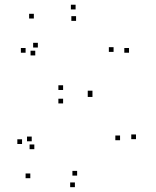

<svg xmlns="http://www.w3.org/2000/svg" viewBox="-20 -772 660 814"><path d="M556.5 -182V-202H536.5V-182ZM372 -361V-381H352V-361ZM372 -367.5V-387.5H352V-367.5ZM527 -548.5V-568.5H507V-548.5ZM300.5 -732V-752H280.5V-732ZM123.5 -693.5V-713.5H103.5V-693.5ZM88.5 -548.5V-568.5H68.5V-548.5ZM129.5 -537V-557H109.5V-537ZM140.5 -570.5V-590.5H120.5V-570.5ZM302.5 -683.5V-703.5H282.5V-683.5ZM461.5 -552V-572H441.5V-552ZM247.5 -390.5V-410.5H227.5V-390.5ZM247.5 -333.5V-353.5H227.5V-333.5ZM489 -177.5V-197.5H469V-177.5ZM307 -27.5V-47.5H287V-27.5ZM125.5 -139.5V-159.5H105.5V-139.5ZM114.5 -173V-193H94.5V-173ZM73.5 -161.5V-181.5H53.5V-161.5ZM108.5 -16.5V-36.5H88.5V-16.5ZM297.5 21.5V1.5H277.5V21.5Z"/></svg>

Font: Monaspace Xenon Dots Var
Style: Regular
Weight: 400
Designer: Riley Cran and the Lettermatic Team
Version: Version 1.100 (Monaspace Xenon Dots)